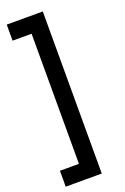

<svg xmlns="http://www.w3.org/2000/svg" viewBox="-184 -895 719 1101"><g transform="rotate(-20 175.5 -344.5)"><path d="M130 150V-839H234V150ZM14 150V53H205V150ZM14 -741V-839H205V-741Z"/></g></svg>

Font: BioRhyme SemiBold
Style: Regular
Weight: 600
Designer: Aoife Mooney
Foundry: Aoife Mooney Type
Version: Version 1.600;gftools[0.9.33]